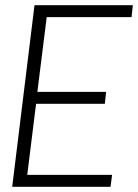

<svg xmlns="http://www.w3.org/2000/svg" viewBox="-20 -720 532 740"><path d="M406 0H27L113 -700H492L487 -654H160L124 -366H389L384 -320H119L85 -46H412Z"/></svg>

Font: Kulim Park ExtraLight
Style: Italic
Weight: 275
Italic angle: -8°
Designer: Noponies / Dale Sattler
Foundry: Noponies
Version: Version 1.000; ttfautohint (v1.8.3)